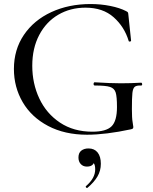

<svg xmlns="http://www.w3.org/2000/svg" viewBox="-20 -656 759 952"><path d="M49 -314Q49 -410 98.5 -483Q148 -556 234.5 -596Q321 -636 429 -636Q480 -636 527 -626.5Q574 -617 605 -601Q613 -597 614.5 -594Q616 -591 617 -578L630 -454Q630 -451 624.5 -450Q619 -449 618 -453Q597 -523 543.5 -570.5Q490 -618 404 -618Q329 -618 269 -583Q209 -548 174.5 -482.5Q140 -417 140 -330Q140 -242 175 -167.5Q210 -93 277.5 -48Q345 -3 438 -3Q506 -3 533 -29.5Q560 -56 560 -125Q560 -177 553.5 -197.5Q547 -218 525.5 -225Q504 -232 450 -232Q444 -232 444 -240Q444 -243 445.5 -245.5Q447 -248 449 -248Q529 -243 579 -243Q628 -243 680 -246Q682 -246 683.5 -243.5Q685 -241 685 -239Q685 -232 680 -232Q657 -233 648 -225.5Q639 -218 636.5 -195Q634 -172 634 -115Q634 -70 637.5 -51Q641 -32 641 -27Q641 -21 639 -19Q637 -17 630 -15Q504 12 412 12Q301 12 218.5 -31.5Q136 -75 92.5 -149.5Q49 -224 49 -314ZM412 276Q408 276 406 272.5Q404 269 406 267Q452 228 452 184Q452 163 445.5 154Q439 145 427 142L448 132Q449 151 439.5 160.5Q430 170 411 170Q392 170 380.5 157.5Q369 145 369 125Q369 102 383 91Q397 80 419 80Q448 80 464 100Q480 120 480 156Q480 191 463 219.5Q446 248 414 275Z"/></svg>

Font: Cormorant Infant Medium
Style: Regular
Weight: 500
Designer: Christian Thalmann (Catharsis Fonts)
Foundry: Catharsis Fonts
Version: Version 4.000